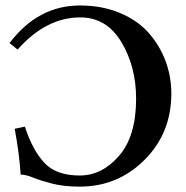

<svg xmlns="http://www.w3.org/2000/svg" viewBox="-20 -676 685 708"><path d="M274.9 -655.8Q356.9 -655.8 422.9 -627.9Q488.8 -600.1 529.3 -553.5Q569.8 -506.8 590.8 -450Q611.8 -393.1 611.8 -331.1Q611.8 -185.1 512.9 -86.4Q414.1 12.2 273.9 12.2Q215.8 12.2 172.9 1.2Q129.9 -9.8 102.5 -21Q75.2 -32.2 56.2 -32.2Q51.3 -109.4 34.2 -201.2L71.8 -209Q99.6 -123 143.3 -75.9Q187 -28.8 273.9 -28.8Q356 -28.8 418.9 -101.3Q481.9 -173.8 481.9 -312Q481.9 -430.2 427.5 -521Q373 -611.8 275.9 -611.8Q149.9 -611.8 44.9 -493.2L15.1 -517.1Q120.1 -655.8 274.9 -655.8Z"/></svg>

Font: Linux Libertine
Style: Semibold
Weight: 600
Designer: Philipp H. Poll
Foundry: Philipp H. Poll
Version: Version 5.1.2 ; ttfautohint (v0.9)